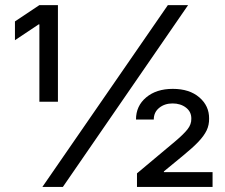

<svg xmlns="http://www.w3.org/2000/svg" viewBox="-20 -739 890 759"><path d="M147.5 0 643.6 -718.8H723.6L228.5 0ZM135.7 -336.9V-642.6H132.8L39.1 -580.1V-654.3L135.7 -718.8H209V-336.9ZM521.5 0V-53.7L671.9 -179.7Q706.1 -208.5 721.4 -228Q736.8 -247.6 736.3 -269.5Q736.8 -296.9 715.3 -313.5Q693.8 -330.1 662.1 -330.1Q630.9 -330.1 609.4 -312.7Q587.9 -295.4 587.9 -266.6H517.6Q517.6 -320.3 557.9 -354Q598.1 -387.7 663.1 -387.7Q729 -387.7 768.1 -354Q807.1 -320.3 806.6 -270.5Q807.1 -245.1 796.9 -223.6Q786.6 -202.1 764.4 -178.7Q742.2 -155.3 705.1 -125L627.9 -61.5V-58.6H820.3V0Z"/></svg>

Font: Inter Display V
Style: Regular
Weight: 400
Designer: Rasmus Andersson
Foundry: rsms
Version: Version 3.015;git-src